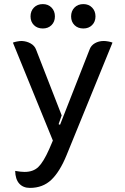

<svg xmlns="http://www.w3.org/2000/svg" viewBox="-20 -709 612 937"><path d="M54 125Q81 130 100 130Q142 130 167 106Q192 82 220 19L238 -23L43 -501Q50 -504 63 -506.5Q76 -509 86 -509Q110 -508 129.5 -497Q149 -486 156 -467L281 -146L266 -103L273 -100L417 -467Q424 -487 443 -498Q462 -509 486 -509Q496 -509 509.5 -506.5Q523 -504 529 -501L305 48Q272 129 230.5 168.5Q189 208 126 208Q93 208 74 187Q55 166 54 125ZM129 -629Q129 -655 145.5 -672Q162 -689 189 -689Q215 -689 231.5 -672Q248 -655 248 -629Q248 -603 231.5 -586.5Q215 -570 189 -570Q162 -570 145.5 -586.5Q129 -603 129 -629ZM327 -629Q327 -655 343.5 -672Q360 -689 387 -689Q413 -689 429.5 -672Q446 -655 446 -629Q446 -603 429.5 -586.5Q413 -570 387 -570Q360 -570 343.5 -586.5Q327 -603 327 -629Z"/></svg>

Font: K2D Medium
Style: Regular
Weight: 500
Designer: Katatrad Aksorn Co.,Ltd.
Foundry: Cadson Demak Co.,Ltd.
Version: Version 1.000; ttfautohint (v1.6)